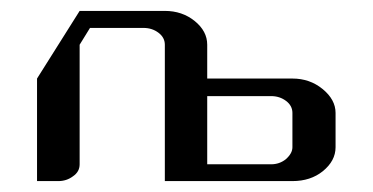

<svg xmlns="http://www.w3.org/2000/svg" viewBox="-20 -332 683 352"><path d="M47.9 0V-188L126 -312H282.2Q314 -312 336.9 -293.5Q359.9 -274.9 359.9 -250V-188H516.1Q547.9 -188 571.3 -168.9Q595.2 -149.4 595.2 -125V-62Q595.2 -37.1 571.8 -18.1Q549.3 0 516.1 0H282.2V-250Q282.2 -263.2 270.5 -272Q258.8 -280.8 243.2 -280.8H145L126 -250V-30.8Q126 -17.1 113.8 -8.8Q102.1 0 86.9 0ZM359.9 -30.8H477.1Q492.2 -30.8 503.9 -40Q516.1 -50.8 516.1 -62V-125Q516.1 -138.2 504.4 -147Q492.7 -155.8 477.1 -155.8H359.9Z"/></svg>

Font: Hhenum
Style: Regular
Weight: 400
Designer: T. Christopher White
Version: Version 1.0